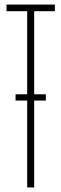

<svg xmlns="http://www.w3.org/2000/svg" viewBox="-20 -820 268 840"><path d="M99 0V-771H8.5V-800H220V-771H129.5V0ZM48 -407.5H180.5V-380H48Z"/></svg>

Font: Big Shoulders Display ExtraLight
Style: Regular
Weight: 250
Designer: Patric King
Foundry: XO Type Co
Version: Version 2.002